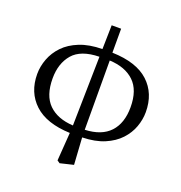

<svg xmlns="http://www.w3.org/2000/svg" viewBox="-144 -754 1008 1069"><g transform="rotate(20 359.5 -219.5)"><path d="M128 -240Q128 -138 179.5 -87.5Q231 -37 324 -32L332 -442Q223 -440 175.5 -384.5Q128 -329 128 -240ZM591 -237Q591 -338 538.5 -388Q486 -438 393 -442L394 -32Q492 -36 541.5 -89Q591 -142 591 -237ZM310 180 322 13Q182 8 110.5 -58.5Q39 -125 39 -234Q39 -279 56 -324Q73 -369 108 -405.5Q143 -442 199 -464.5Q255 -487 333 -488L336 -630H392V-488Q536 -484 608 -417.5Q680 -351 680 -240Q680 -196 664 -152Q648 -108 614 -71.5Q580 -35 526 -12Q472 11 395 13L405 172L326 191Z"/></g></svg>

Font: Source Serif 4
Style: Regular
Weight: 400
Designer: Frank Grießhammer
Foundry: Adobe
Version: Version 4.005;hotconv 1.1.0;makeotfexe 2.6.0